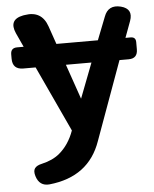

<svg xmlns="http://www.w3.org/2000/svg" viewBox="-54 -606 684 853"><g transform="rotate(-5 288.0 -180.0)"><path d="M73 159Q66 136 74.5 124Q83 112 106 107Q155 96 186 70Q230 33 252 -29L116 -322H61Q13 -322 13 -370V-389Q13 -418 42 -418H71L42 -481Q14 -544 81 -557L88 -558Q164 -571 189 -499L217 -418H402L442 -520Q461 -572 517 -558Q571 -544 552 -491L525 -418H548Q571 -418 571 -395V-363Q571 -322 531 -322H490L363 28Q309 183 132 201Q87 205 73 159ZM251 -322 305 -166 365 -322Z"/></g></svg>

Font: MaokenZhuyuanTi
Style: Regular
Weight: 400
Designer: Fontworks Inc & LongZhuTi team: ZERO子、时光羊、荆南、频凡、刘鹏、Little White Dog、帆影Magmeta、奈白不弍、白日月球、ChaoTawei、雨三（排名不分先后）
Version: Version 1.000; 20230222